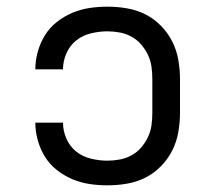

<svg xmlns="http://www.w3.org/2000/svg" viewBox="-20 -548 640 576"><path d="M302 8Q275 8 248.5 4Q222 0 197 -10.5Q172 -21 150.5 -38Q129 -55 115 -77.5Q101 -100 93.5 -126.5Q86 -153 86 -180Q86 -180 86 -180Q86 -180 86 -180H169Q169 -180 169 -180Q169 -180 169 -180Q169 -155 179.5 -131.5Q190 -108 209 -93Q228 -78 253 -72Q278 -66 302 -66Q321 -66 339.5 -69.5Q358 -73 374.5 -82Q391 -91 403.5 -105.5Q416 -120 424 -137Q432 -154 434.5 -172.5Q437 -191 437 -210V-310Q437 -329 434.5 -347.5Q432 -366 424 -383Q416 -400 403.5 -414.5Q391 -429 374.5 -438Q358 -447 339.5 -450.5Q321 -454 302 -454Q278 -454 253 -448Q228 -442 209 -427Q190 -412 179.5 -388.5Q169 -365 169 -340Q169 -340 169 -340Q169 -340 169 -340H86Q86 -340 86 -340Q86 -340 86 -340Q86 -367 93.5 -393.5Q101 -420 115 -442.5Q129 -465 150.5 -482Q172 -499 197 -509.5Q222 -520 248.5 -524Q275 -528 302 -528Q332 -528 361 -523Q390 -518 416 -505Q442 -492 463 -470.5Q484 -449 497 -423Q510 -397 515 -368Q520 -339 520 -310V-210Q520 -181 515 -152Q510 -123 497 -97Q484 -71 463 -49.5Q442 -28 416 -15Q390 -2 361 3Q332 8 302 8Z"/></svg>

Font: Iosevka Custom Extended
Style: Regular
Weight: 400
Width: 7
Monospace: yes
Designer: Belleve Invis
Foundry: Belleve Invis
Version: Version 11.2.4; ttfautohint (v1.8.4)